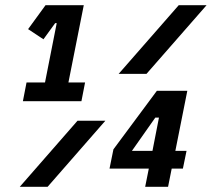

<svg xmlns="http://www.w3.org/2000/svg" viewBox="-20 -718 858 738"><path d="M68 -329 82 -401H153L198 -629H192L147 -567L88 -606L155 -698H302L243 -401H307L293 -329ZM667 -698H774L543 -434H436ZM278 -254H385L163 0H56ZM538 0 552 -70H401L416 -144L583 -369H700L654 -138H697L683 -70H640L626 0ZM591 -266H577L487 -138H566Z"/></svg>

Font: IBM Plex Sans Cond
Style: Bold Italic
Weight: 700
Width: 3
Italic angle: -11°
Designer: Mike Abbink, Paul van der Laan, Pieter van Rosmalen
Foundry: Bold Monday
Version: Version 1.3